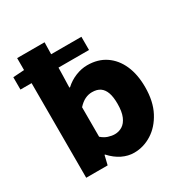

<svg xmlns="http://www.w3.org/2000/svg" viewBox="-165 -828 929 970"><g transform="rotate(-30 300.0 -343.0)"><path d="M342 12Q307 12 273 -4.5Q239 -21 209 -54H206L193 0H68V-698H228L224 -506L222 -437H226Q253 -462 287.5 -476Q322 -490 356 -490Q418 -490 462.5 -460Q507 -430 531 -376Q555 -322 555 -248Q555 -165 524.5 -107Q494 -49 445.5 -18.5Q397 12 342 12ZM304 -118Q328 -118 348 -130.5Q368 -143 380 -171Q392 -199 392 -245Q392 -285 383 -310Q374 -335 356 -347.5Q338 -360 309 -360Q288 -360 268 -350.5Q248 -341 228 -319V-147Q246 -131 266 -124.5Q286 -118 304 -118ZM3 -552V-624L79 -629H403V-552Z"/></g></svg>

Font: Source Code Pro ExtraLight ExtraBold
Style: Regular
Weight: 800
Monospace: yes
Version: Version 1.018;hotconv 1.0.116;makeotfexe 2.5.65601